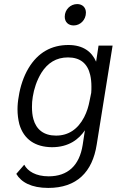

<svg xmlns="http://www.w3.org/2000/svg" viewBox="-20 -730 586 943"><path d="M342 -605C374 -605 402 -632 402 -668C402 -693 385 -710 359 -710C326 -710 298 -683 298 -648C298 -622 315 -605 342 -605ZM464 -506 452 -427C431 -476 388 -509 316 -509C233 -509 166 -472 120 -395C96 -355 79 -304 72 -256C68 -235 66 -214 66 -193C66 -168 69 -144 75 -120C97 -45 153 -8 235 -7C318 -7 367 -46 397 -90L386 -18C370 84 312 136 219 136C156 136 116 111 99 79L60 124C84 165 134 193 217 193C357 193 434 115 455 -20L533 -506ZM393 -154C362 -95 316 -64 255 -64C195 -64 158 -94 144 -145C139 -163 137 -183 137 -205C137 -221 138 -238 141 -255C147 -293 160 -334 183 -372C214 -421 256 -448 314 -448C374 -448 410 -418 423 -362C427 -345 429 -326 429 -304C429 -295 429 -285 428 -274L420 -235C415 -208 407 -181 393 -154Z"/></svg>

Font: Arthouse Owned
Style: Italic
Weight: 400
Italic angle: -10°
Designer: Jeremy Tribby
Foundry: Tribby Type
Version: Version 1.000;PS 001.000;hotconv 1.0.88;makeotf.lib2.5.64775